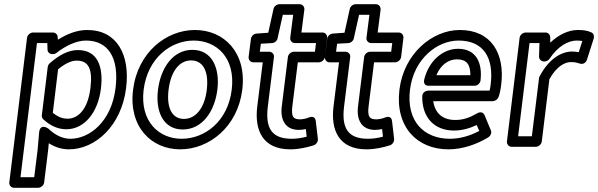

<svg xmlns="http://www.w3.org/2000/svg" viewBox="-20 -670 2832 909"><path d="M165 -41 158 40 142 169H77L155 -466H204L205 -435C205 -423 215 -414 227 -414H231C237 -414 243 -416 248 -420C290 -453 342 -478 387 -478C491 -478 545 -398 527 -253C508 -95 405 -13 313 -13C278 -13 242 -29 209 -61C209 -61 169 -90 165 -41ZM211 8C239 26 271 37 306 37C432 37 555 -75 577 -253C597 -412 533 -528 393 -528C344 -528 297 -509 254 -482L253 -495C253 -506 243 -516 231 -516H136C125 -516 110 -506 108 -491L24 194C23 205 31 219 46 219H161C172 219 187 209 189 194L208 40ZM185 -105C221 -72 258 -58 294 -58C378 -58 444 -135 458 -252C470 -353 443 -433 349 -433C304 -433 261 -410 216 -371C210 -366 207 -359 206 -353L178 -124C177 -117 180 -110 185 -105ZM230 -136 255 -342C291 -371 318 -383 343 -383C397 -383 420 -347 408 -252C395 -147 346 -108 300 -108C279 -108 257 -114 230 -136Z M660 -245C679 -396 789 -478 897 -478C1006 -478 1096 -396 1077 -245C1059 -95 949 -13 840 -13C732 -13 642 -95 660 -245ZM610 -245C588 -69 697 37 833 37C970 37 1105 -69 1127 -245C1149 -422 1040 -528 903 -528C767 -528 632 -422 610 -245ZM728 -245C715 -142 753 -57 845 -57C937 -57 996 -141 1009 -245C1022 -349 983 -434 891 -434C799 -434 741 -349 728 -245ZM778 -245C790 -339 833 -384 885 -384C937 -384 970 -339 959 -245C948 -153 903 -107 851 -107C799 -107 767 -152 778 -245Z M1248 -166 1277 -400C1279 -415 1266 -425 1255 -425H1210L1215 -463L1268 -466C1281 -467 1292 -477 1294 -488L1319 -600H1368L1354 -491C1352 -476 1365 -466 1376 -466H1476L1471 -425H1371C1356 -425 1344 -411 1343 -400L1314 -166C1306 -101 1332 -55 1395 -55C1406 -55 1418 -57 1428 -59L1432 -23C1409 -17 1387 -13 1361 -13C1263 -13 1236 -67 1248 -166ZM1198 -166C1184 -53 1224 37 1354 37C1397 37 1436 27 1465 18C1477 14 1486 1 1485 -12L1475 -97C1472 -123 1450 -117 1443 -114C1432 -109 1413 -105 1401 -105C1370 -105 1358 -115 1364 -166L1390 -375H1490C1501 -375 1516 -385 1518 -400L1529 -491C1530 -502 1522 -516 1507 -516H1407L1421 -625C1422 -636 1414 -650 1399 -650H1303C1291 -650 1278 -641 1275 -628L1250 -515L1194 -511C1182 -510 1170 -500 1168 -486L1157 -400C1156 -389 1164 -375 1179 -375H1224Z M1609 -166 1638 -400C1640 -415 1627 -425 1616 -425H1571L1576 -463L1629 -466C1642 -467 1653 -477 1655 -488L1680 -600H1729L1715 -491C1713 -476 1726 -466 1737 -466H1837L1832 -425H1732C1717 -425 1705 -411 1704 -400L1675 -166C1667 -101 1693 -55 1756 -55C1767 -55 1779 -57 1789 -59L1793 -23C1770 -17 1748 -13 1722 -13C1624 -13 1597 -67 1609 -166ZM1559 -166C1545 -53 1585 37 1715 37C1758 37 1797 27 1826 18C1838 14 1847 1 1846 -12L1836 -97C1833 -123 1811 -117 1804 -114C1793 -109 1774 -105 1762 -105C1731 -105 1719 -115 1725 -166L1751 -375H1851C1862 -375 1877 -385 1879 -400L1890 -491C1891 -502 1883 -516 1868 -516H1768L1782 -625C1783 -636 1775 -650 1760 -650H1664C1652 -650 1639 -641 1636 -628L1611 -515L1555 -511C1543 -510 1531 -500 1529 -486L1518 -400C1517 -389 1525 -375 1540 -375H1585Z M1921 -245C1939 -393 2051 -478 2151 -478C2268 -478 2319 -398 2303 -270C2302 -260 2300 -249 2298 -241H2008C1998 -241 1979 -234 1979 -213C1978 -113 2037 -52 2129 -52C2167 -52 2203 -62 2237 -78L2249 -50C2205 -27 2158 -13 2110 -13C1987 -13 1903 -96 1921 -245ZM1871 -245C1850 -70 1954 37 2103 37C2171 37 2238 13 2292 -20C2303 -27 2309 -42 2304 -53L2274 -125C2268 -140 2252 -141 2240 -134C2204 -113 2173 -102 2136 -102C2077 -102 2040 -132 2031 -191H2313C2323 -191 2336 -199 2340 -210C2346 -225 2350 -246 2353 -270C2371 -416 2306 -528 2157 -528C2027 -528 1892 -417 1871 -245ZM2009 -264H2227C2242 -264 2254 -278 2255 -289C2265 -374 2233 -439 2149 -439C2077 -439 2010 -383 1988 -292C1986 -282 1987 -264 2009 -264ZM2046 -314C2067 -365 2105 -389 2143 -389C2188 -389 2207 -367 2207 -314Z M2433 -25 2487 -466H2534L2532 -402C2532 -389 2543 -379 2555 -379H2559C2568 -379 2577 -385 2582 -392C2621 -451 2670 -478 2710 -478C2721 -478 2731 -477 2737 -476L2720 -423C2710 -425 2700 -426 2688 -426C2636 -426 2577 -389 2535 -309C2533 -306 2532 -303 2532 -300L2498 -25ZM2380 0C2379 11 2387 25 2402 25H2517C2528 25 2543 15 2545 0L2581 -295C2616 -358 2656 -376 2682 -376C2701 -376 2709 -374 2725 -369C2744 -363 2756 -377 2759 -388L2791 -488C2794 -498 2791 -511 2781 -516C2763 -525 2743 -528 2716 -528C2671 -528 2625 -506 2585 -468V-493C2585 -505 2576 -516 2563 -516H2468C2457 -516 2442 -506 2440 -491Z"/></svg>

Font: Falling Sky
Style: OuObl
Weight: 400
Designer: Paul D. Hunt
Foundry: Adobe Systems Incorporated
Version: Version 1.02